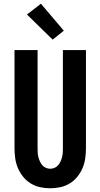

<svg xmlns="http://www.w3.org/2000/svg" viewBox="-20 -1004 540 1032"><path d="M250 8Q222 8 195 2Q168 -4 144.5 -18.5Q121 -33 103.5 -55Q86 -77 75.5 -102.5Q65 -128 61.5 -155.5Q58 -183 58 -210V-735H182V-210Q182 -198 182.5 -185.5Q183 -173 186 -161Q189 -149 194 -137.5Q199 -126 207 -116.5Q215 -107 226.5 -102Q238 -97 250 -97Q262 -97 273.5 -102Q285 -107 293 -116.5Q301 -126 306 -137.5Q311 -149 314 -161Q317 -173 317.5 -185.5Q318 -198 318 -210V-735H442V-210Q442 -183 438.5 -155.5Q435 -128 424.5 -102.5Q414 -77 396.5 -55Q379 -33 355.5 -18.5Q332 -4 305 2Q278 8 250 8ZM263 -791 125 -926 200 -984 323 -839Z"/></svg>

Font: Iosevka SS18 Extrabold
Style: Regular
Weight: 800
Monospace: yes
Designer: Belleve Invis
Foundry: Belleve Invis
Version: Version 25.1.1; ttfautohint (v1.8.4)